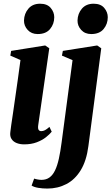

<svg xmlns="http://www.w3.org/2000/svg" viewBox="-20 -786 615 1060"><path d="M113.5 11Q90.5 11 72 3.8Q53.5 -3.5 43.8 -18.5Q34 -33.5 37 -56.5Q38 -68.5 42 -95.5Q46 -122.5 51.8 -161.5Q57.5 -200.5 64.2 -248Q71 -295.5 78.5 -348Q86 -400.5 93 -454.5L37 -479L41.5 -505L229.5 -535L252 -519.5L191 -95Q188.5 -76.5 193.2 -69.2Q198 -62 207.5 -62Q218 -62 228.2 -67.2Q238.5 -72.5 253 -85.5L265.5 -59Q254 -44.5 233.5 -28.2Q213 -12 183 -0.5Q153 11 113.5 11ZM188 -598Q153.5 -598 132.8 -620.8Q112 -643.5 112.5 -673Q113.5 -711 136.8 -738.2Q160 -765.5 201.5 -765.5Q240.5 -765.5 260 -742.2Q279.5 -719 279.5 -691Q279.5 -653.5 256.5 -625.8Q233.5 -598 188 -598ZM468 20.5Q457.5 101.5 425.8 153.5Q394 205.5 346.5 230.2Q299 255 241.5 255Q214.5 255 191 251Q167.5 247 154.5 238.5L168.5 200Q177 203 188.5 205Q200 207 209 207Q235 207 253.2 193.8Q271.5 180.5 284 154.5Q296.5 128.5 305 90Q313.5 51.5 320 1L380.5 -454L322 -479L327 -505L516.5 -535L539 -519.5ZM483.5 -598Q449 -598 428.2 -620.8Q407.5 -643.5 408 -673Q409 -711 432.2 -738.2Q455.5 -765.5 497 -765.5Q536 -765.5 555.5 -742.2Q575 -719 575 -691Q575 -653.5 552 -625.8Q529 -598 483.5 -598Z"/></svg>

Font: Merriweather 96pt ExtraBold
Style: Italic
Weight: 800
Italic angle: -7.8°
Version: Version 2.101